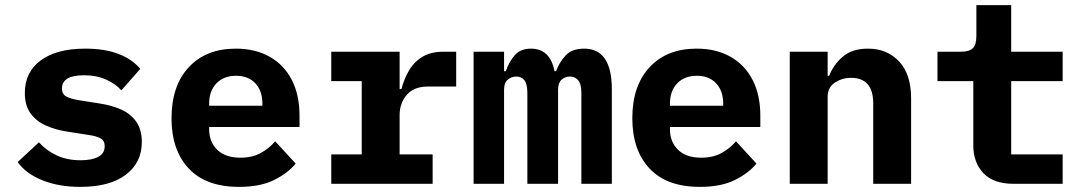

<svg xmlns="http://www.w3.org/2000/svg" viewBox="-20 -718 4240 750"><path d="M294 12Q209 12 145 -14Q81 -40 49 -85L132 -162Q162 -129 202.5 -110.5Q243 -92 295 -92Q339 -92 364 -105.5Q389 -119 389 -147Q389 -169 372 -178Q355 -187 325 -191L242 -204Q196 -211 158.5 -228Q121 -245 99 -275.5Q77 -306 77 -355Q77 -436 139 -482Q201 -528 313 -528Q389 -528 442.5 -507.5Q496 -487 528 -449L454 -365Q432 -390 395 -407Q358 -424 308 -424Q222 -424 222 -372Q222 -350 239 -341Q256 -332 286 -327L368 -314Q415 -307 452.5 -290.5Q490 -274 512 -243Q534 -212 534 -163Q534 -83 471.5 -35.5Q409 12 294 12Z M914 12Q784 12 717 -60Q650 -132 650 -256Q650 -383 717.5 -455.5Q785 -528 901 -528Q978 -528 1034 -496Q1090 -464 1120 -405.5Q1150 -347 1150 -266V-222H797V-213Q797 -164 828.5 -133Q860 -102 919 -102Q965 -102 998 -120Q1031 -138 1055 -166L1135 -79Q1105 -42 1051 -15Q997 12 914 12ZM902 -422Q854 -422 825.5 -392.5Q797 -363 797 -313V-305H1005V-313Q1005 -363 977.5 -392.5Q950 -422 902 -422Z M1274 -115H1393V-401H1274V-516H1541V-370H1548Q1558 -408 1577 -441.5Q1596 -475 1629 -495.5Q1662 -516 1713 -516H1762V-380H1652Q1597 -380 1569 -347.5Q1541 -315 1541 -268V-115H1670V0H1274Z M1830 0V-516H1949V-440H1956Q1968 -476 1990.5 -502Q2013 -528 2054 -528Q2129 -528 2146 -440H2152Q2165 -475 2189.5 -501.5Q2214 -528 2262 -528Q2370 -528 2370 -369V0H2251V-354Q2251 -390 2238.5 -404.5Q2226 -419 2206 -419Q2187 -419 2173.5 -406.5Q2160 -394 2160 -368V0H2040V-354Q2040 -390 2028.5 -404.5Q2017 -419 1997 -419Q1977 -419 1963 -406.5Q1949 -394 1949 -368V0Z M2714 12Q2584 12 2517 -60Q2450 -132 2450 -256Q2450 -383 2517.5 -455.5Q2585 -528 2701 -528Q2778 -528 2834 -496Q2890 -464 2920 -405.5Q2950 -347 2950 -266V-222H2597V-213Q2597 -164 2628.5 -133Q2660 -102 2719 -102Q2765 -102 2798 -120Q2831 -138 2855 -166L2935 -79Q2905 -42 2851 -15Q2797 12 2714 12ZM2702 -422Q2654 -422 2625.5 -392.5Q2597 -363 2597 -313V-305H2805V-313Q2805 -363 2777.5 -392.5Q2750 -422 2702 -422Z M3065 0V-516H3213V-422H3219Q3236 -466 3272.5 -497Q3309 -528 3371 -528Q3445 -528 3492 -478Q3539 -428 3539 -334V0H3391V-314Q3391 -414 3304 -414Q3270 -414 3241.5 -395.5Q3213 -377 3213 -339V0Z M3940 0Q3860 0 3821 -42Q3782 -84 3782 -149V-401H3642V-516H3733Q3766 -516 3780 -529.5Q3794 -543 3794 -577V-698H3930V-516H4131V-401H3930V-115H4131V0Z"/></svg>

Font: Lilex Nerd Font
Style: Bold
Weight: 700
Designer: Mike Abbink, Paul van der Laan, Pieter van Rosmalen, Mikhael Khrustik
Foundry: Mikhael Khrustik
Version: Version 2.400; ttfautohint (v1.8.4.7-5d5b);Nerd Fonts 3.3.0